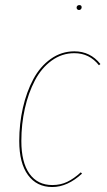

<svg xmlns="http://www.w3.org/2000/svg" viewBox="-20 -731 425 760"><path d="M283.2 -700.7Q283.2 -705.1 286.1 -708Q289.1 -710.9 293.9 -710.9Q303.2 -710.9 303.2 -702.1Q303.2 -697.8 300.3 -694.6Q297.4 -691.4 293 -691.4Q288.6 -691.4 285.9 -694.1Q283.2 -696.8 283.2 -700.7ZM274.4 -527.8Q337.4 -527.8 377.4 -477.5L371.6 -472.7Q334 -520.5 274.4 -520.5Q225.1 -520.5 184.6 -491.2Q144 -461.9 118.2 -412.6Q92.3 -363.3 78.4 -301.5Q64.5 -239.7 64.5 -172.9Q64.5 -87.9 96.7 -43.2Q128.9 1.5 187 1.5Q219.7 1.5 246.1 -11.2Q272.5 -23.9 299.8 -48.8L304.7 -43.9Q247.1 9.3 187 9.3Q125.5 9.3 90.8 -38.1Q56.2 -85.4 56.2 -172.9Q56.2 -241.2 70.6 -304.2Q85 -367.2 111.8 -417.5Q138.7 -467.8 180.9 -497.8Q223.1 -527.8 274.4 -527.8Z"/></svg>

Font: Fira Sans Compressed Eight
Style: Italic
Weight: 100
Width: 3
Italic angle: -8°
Designer: Carrois Corporate & Edenspiekermann AG
Foundry: Carrois Corporate GbR & Edenspiekermann AG
Version: Version 4.203;PS 004.203;hotconv 1.0.88;makeotf.lib2.5.64775